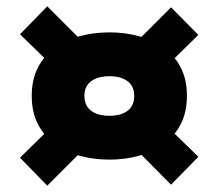

<svg xmlns="http://www.w3.org/2000/svg" viewBox="-20 -672 690 605"><path d="M325 -169Q275.5 -169 231.2 -181.2Q187 -193.5 153 -218.2Q119 -243 99.5 -280.8Q80 -318.5 80 -370Q80 -421.5 99.5 -459.2Q119 -497 153 -521.5Q187 -546 231.2 -558Q275.5 -570 325 -570Q374 -570 418 -558Q462 -546 496 -521.5Q530 -497 549.5 -459.2Q569 -421.5 569 -370Q569 -318.5 549.5 -280.8Q530 -243 496 -218.2Q462 -193.5 418 -181.2Q374 -169 325 -169ZM129 -87 43 -175 154 -284 240 -198ZM519 -90 409 -201 494 -286 605 -178ZM325 -307Q340 -307 354 -310.2Q368 -313.5 379 -320.8Q390 -328 396.5 -340.2Q403 -352.5 403 -370Q403 -387.5 396.5 -399.2Q390 -411 379 -418.2Q368 -425.5 354 -428.8Q340 -432 325 -432Q309.5 -432 295.5 -428.8Q281.5 -425.5 270.2 -418.2Q259 -411 252.5 -399.2Q246 -387.5 246 -370Q246 -352.5 252.5 -340.2Q259 -328 270.2 -320.8Q281.5 -313.5 295.5 -310.2Q309.5 -307 325 -307ZM154 -456 43 -564 129 -652 240 -541ZM494 -453 409 -539 519 -649 605 -562Z"/></svg>

Font: Trispace Thin ExtraBold
Style: Regular
Weight: 800
Version: Version 1.210